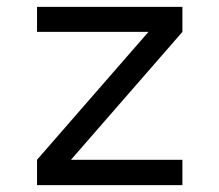

<svg xmlns="http://www.w3.org/2000/svg" viewBox="-20 -540 640 560"><path d="M88 0V-74L413 -447H88V-520H512V-447L187 -74H512V0Z"/></svg>

Font: Zed Sans Extended
Style: Regular
Weight: 400
Width: 7
Designer: Belleve Invis
Foundry: Belleve Invis
Version: Version 1.0.0; ttfautohint (v1.8.4)